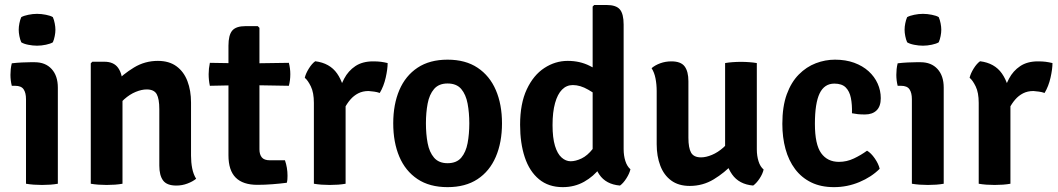

<svg xmlns="http://www.w3.org/2000/svg" viewBox="-20 -756 4353 790"><path d="M218 0Q204.5 2.5 187.2 3.8Q170 5 153 5Q136 5 118.8 3.8Q101.5 2.5 87 0V-348Q87 -374 77.2 -388.5Q67.5 -403 42 -403H28.5Q23 -425 23 -448Q23 -459.5 24.2 -471.5Q25.5 -483.5 28.5 -495.5Q49.5 -498 70.2 -499Q91 -500 105 -500H122.5Q167 -500 192.5 -472Q218 -444 218 -395.5ZM57 -633.5Q57 -646 59.8 -660Q62.5 -674 67.5 -685.5Q78.5 -691.5 96.8 -695.2Q115 -699 132.5 -699Q150 -699 169 -695.2Q188 -691.5 197.5 -685.5Q202.5 -674 205.2 -659.8Q208 -645.5 208 -633.5Q208 -621.5 205.2 -607.5Q202.5 -593.5 197.5 -582Q188 -576 169 -572Q150 -568 132.5 -568Q115 -568 96.2 -571.8Q77.5 -575.5 67.5 -582Q62.5 -593.5 59.8 -607.5Q57 -621.5 57 -633.5Z M409.5 -502Q448 -502 466 -476.8Q484 -451.5 484 -408V0Q470.5 2.5 453.2 3.8Q436 5 419 5Q402.5 5 385 3.8Q367.5 2.5 353.5 0V-495.5L360 -502ZM766 -115.5Q766 -88 770.8 -63.5Q775.5 -39 787 -20.5Q773 -9 751.2 -0.8Q729.5 7.5 705.5 7.5Q666.5 7.5 651 -13.5Q635.5 -34.5 635.5 -74.5V-307Q635.5 -349 624.8 -368.5Q614 -388 583.5 -388Q563 -388 538.5 -378Q514 -368 491 -347.5Q468 -327 452 -296V-415Q486.5 -451 531.2 -478.2Q576 -505.5 629.5 -505.5Q676 -505.5 706.2 -483.2Q736.5 -461 751.2 -422.2Q766 -383.5 766 -334Z M920 -568Q920 -611.5 935.5 -630Q951 -648.5 990.5 -648.5H1040.5L1047.5 -641.5V-141.5Q1047.5 -120.5 1057.2 -108.5Q1067 -96.5 1090.5 -96.5H1152.5Q1163 -66 1163 -33Q1163 -26 1162.5 -18.2Q1162 -10.5 1160 -4Q1133.5 -0.5 1101.2 2Q1069 4.5 1039 4.5Q979.5 4.5 949.8 -25.2Q920 -55 920 -117ZM1168.5 -497.5Q1174.5 -474.5 1174.5 -451Q1174.5 -425 1168.5 -403L993 -406L843.5 -403Q838.5 -426 838.5 -451Q838.5 -473.5 843.5 -497.5L996 -495Z M1575 -496.5Q1575 -472 1567 -436.5Q1559 -401 1542.5 -373.5Q1531 -377.5 1519.5 -379Q1508 -380.5 1496.5 -381.5Q1472.5 -381.5 1454 -372Q1435.5 -362.5 1421.5 -346.2Q1407.5 -330 1396.5 -308.5Q1385.5 -287 1377 -263L1360.5 -284Q1362.5 -322.5 1370.8 -361.2Q1379 -400 1396 -432.2Q1413 -464.5 1442.2 -484Q1471.5 -503.5 1515 -503.5Q1533.5 -503.5 1547 -501.8Q1560.5 -500 1575 -496.5ZM1234 -436Q1238 -453.5 1250.8 -474Q1263.5 -494.5 1277 -504Q1337 -496.5 1367 -453.5Q1397 -410.5 1402 -343V0Q1388.5 2.5 1371.5 3.8Q1354.5 5 1337 5Q1320 5 1302.8 3.8Q1285.5 2.5 1271.5 0V-332.5Q1271.5 -375 1259 -400.5Q1246.5 -426 1234 -436Z M2045.5 -248.5Q2045.5 -170 2020 -110.8Q1994.5 -51.5 1944.8 -18.8Q1895 14 1821.5 14Q1747.5 14 1697.8 -19.2Q1648 -52.5 1623 -111.5Q1598 -170.5 1598 -248.5Q1598 -326.5 1623.2 -385.5Q1648.5 -444.5 1698.2 -477.5Q1748 -510.5 1821.5 -510.5Q1895.5 -510.5 1945.2 -477.2Q1995 -444 2020.2 -385.2Q2045.5 -326.5 2045.5 -248.5ZM1732.5 -248.5Q1732.5 -204.5 1739.5 -167.2Q1746.5 -130 1766 -107.2Q1785.5 -84.5 1821.5 -84.5Q1858.5 -84.5 1877.8 -107.2Q1897 -130 1904 -167.2Q1911 -204.5 1911 -248.5Q1911 -292 1904 -329.5Q1897 -367 1877.8 -389.8Q1858.5 -412.5 1821.5 -412.5Q1785.5 -412.5 1766 -389.8Q1746.5 -367 1739.5 -329.5Q1732.5 -292 1732.5 -248.5Z M2546 -142.5Q2546 -116 2553 -93.8Q2560 -71.5 2574 -59.5Q2570 -42 2557.2 -22Q2544.5 -2 2531 7.5Q2473 2.5 2445.8 -38Q2418.5 -78.5 2418.5 -134V-729L2425 -735.5H2475.5Q2515 -735.5 2530.5 -717.2Q2546 -699 2546 -655ZM2120 -242.5Q2120 -330 2147.5 -388.5Q2175 -447 2219.8 -476.2Q2264.5 -505.5 2316 -505.5Q2366 -505.5 2406.2 -485.2Q2446.5 -465 2480.5 -442L2462 -345Q2433 -368 2400.2 -387Q2367.5 -406 2337 -406Q2311 -406 2292.5 -387.2Q2274 -368.5 2263.8 -331.8Q2253.5 -295 2253.5 -241.5Q2253.5 -189 2263.5 -156Q2273.5 -123 2290.8 -107.8Q2308 -92.5 2328 -92.5Q2348.5 -92.5 2372.8 -104Q2397 -115.5 2419 -143.5Q2441 -171.5 2453.5 -220L2482 -137.5Q2475 -100 2449 -65.2Q2423 -30.5 2383.5 -8.2Q2344 14 2295.5 14Q2237 14 2197.8 -18.5Q2158.5 -51 2139.2 -109Q2120 -167 2120 -242.5Z M3094 -141.5Q3094 -115 3101 -92.5Q3108 -70 3122 -58.5Q3118 -40.5 3105.2 -21.2Q3092.5 -2 3079 7.5Q3021 2.5 2992.2 -38.5Q2963.5 -79.5 2963.5 -135V-496.5Q2977 -499 2994.2 -500.2Q3011.5 -501.5 3029 -501.5Q3045.5 -501.5 3062.8 -500.2Q3080 -499 3094 -496.5ZM2682 -381Q2682 -408.5 2677.2 -433Q2672.5 -457.5 2661 -475.5Q2675.5 -488 2697 -495.8Q2718.5 -503.5 2742.5 -503.5Q2781.5 -503.5 2797 -482.8Q2812.5 -462 2812.5 -422V-189Q2812.5 -147.5 2823.5 -128Q2834.5 -108.5 2864.5 -108.5Q2885 -108.5 2909.5 -118.8Q2934 -129 2957 -149.5Q2980 -170 2995.5 -200V-82Q2961.5 -45.5 2916.8 -18.2Q2872 9 2818 9Q2772 9 2741.8 -13.2Q2711.5 -35.5 2696.8 -74.5Q2682 -113.5 2682 -162.5Z M3485.5 -290Q3486.5 -325.5 3481 -353Q3475.5 -380.5 3459.8 -396.2Q3444 -412 3413 -412Q3372 -412 3352.5 -371.8Q3333 -331.5 3333 -246.5Q3333 -161.5 3358.8 -125.8Q3384.5 -90 3432 -90Q3464 -90 3493.5 -104Q3523 -118 3547.5 -136Q3564 -126.5 3579.5 -104Q3595 -81.5 3599.5 -61.5Q3565.5 -27.5 3515.8 -6.8Q3466 14 3411.5 14Q3357.5 14 3317.8 -5.5Q3278 -25 3251.5 -60.2Q3225 -95.5 3212 -143Q3199 -190.5 3199 -246.5Q3199 -317.5 3217.2 -367.8Q3235.5 -418 3266.8 -449.5Q3298 -481 3336.8 -495.8Q3375.5 -510.5 3415.5 -510.5Q3459.5 -510.5 3494.5 -497.8Q3529.5 -485 3554 -462.8Q3578.5 -440.5 3591.2 -412Q3604 -383.5 3604 -352Q3604 -318.5 3586.8 -301.8Q3569.5 -285 3539 -285Q3522.5 -285 3510.2 -286.2Q3498 -287.5 3485.5 -290Z M3863 0Q3849.5 2.5 3832.2 3.8Q3815 5 3798 5Q3781 5 3763.8 3.8Q3746.5 2.5 3732 0V-348Q3732 -374 3722.2 -388.5Q3712.5 -403 3687 -403H3673.5Q3668 -425 3668 -448Q3668 -459.5 3669.2 -471.5Q3670.5 -483.5 3673.5 -495.5Q3694.5 -498 3715.2 -499Q3736 -500 3750 -500H3767.5Q3812 -500 3837.5 -472Q3863 -444 3863 -395.5ZM3702 -633.5Q3702 -646 3704.8 -660Q3707.5 -674 3712.5 -685.5Q3723.5 -691.5 3741.8 -695.2Q3760 -699 3777.5 -699Q3795 -699 3814 -695.2Q3833 -691.5 3842.5 -685.5Q3847.5 -674 3850.2 -659.8Q3853 -645.5 3853 -633.5Q3853 -621.5 3850.2 -607.5Q3847.5 -593.5 3842.5 -582Q3833 -576 3814 -572Q3795 -568 3777.5 -568Q3760 -568 3741.2 -571.8Q3722.5 -575.5 3712.5 -582Q3707.5 -593.5 3704.8 -607.5Q3702 -621.5 3702 -633.5Z M4310.5 -496.5Q4310.5 -472 4302.5 -436.5Q4294.5 -401 4278 -373.5Q4266.5 -377.5 4255 -379Q4243.5 -380.5 4232 -381.5Q4208 -381.5 4189.5 -372Q4171 -362.5 4157 -346.2Q4143 -330 4132 -308.5Q4121 -287 4112.5 -263L4096 -284Q4098 -322.5 4106.2 -361.2Q4114.5 -400 4131.5 -432.2Q4148.5 -464.5 4177.8 -484Q4207 -503.5 4250.5 -503.5Q4269 -503.5 4282.5 -501.8Q4296 -500 4310.5 -496.5ZM3969.5 -436Q3973.5 -453.5 3986.2 -474Q3999 -494.5 4012.5 -504Q4072.5 -496.5 4102.5 -453.5Q4132.5 -410.5 4137.5 -343V0Q4124 2.5 4107 3.8Q4090 5 4072.5 5Q4055.5 5 4038.2 3.8Q4021 2.5 4007 0V-332.5Q4007 -375 3994.5 -400.5Q3982 -426 3969.5 -436Z"/></svg>

Font: Signika SemiBold
Style: Regular
Weight: 600
Designer: Anna Giedry
Foundry: Anna Giedry
Version: Version 2.001